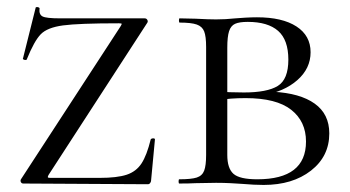

<svg xmlns="http://www.w3.org/2000/svg" viewBox="-20 -520 991 544"><path d="M325 -452Q325 -454 317 -454Q203 -454 158.5 -448Q114 -442 95.5 -423Q77 -404 56 -352Q56 -350 52 -350Q49 -350 46.5 -351.5Q44 -353 45 -354L81 -498Q81 -500 85 -500Q88 -500 90.5 -498.5Q93 -497 92 -496Q90 -479 100.5 -473.5Q111 -468 150 -468H390Q395 -468 397.5 -463.5Q400 -459 397 -455L118 -25Q115 -20 115.5 -18Q116 -16 122 -16H262Q312 -16 339 -25Q366 -34 381 -57Q396 -80 407 -125Q409 -128 414 -128Q419 -128 419 -125L408 -8Q408 -5 405.5 -1.5Q403 2 399 2L46 0Q41 0 39 -4.5Q37 -9 40 -13L322 -446Z M913 -142Q913 -77 861 -36.5Q809 4 727 4Q701 4 666 1Q652 0 633 -1Q614 -2 592 -2L534 -1Q517 0 488 0Q486 0 486 -6Q486 -12 488 -12Q522 -12 537.5 -17Q553 -22 558.5 -36.5Q564 -51 564 -81V-387Q564 -417 558.5 -431Q553 -445 537.5 -450.5Q522 -456 489 -456Q487 -456 487 -462Q487 -468 489 -468L534 -467Q572 -465 592 -465Q619 -465 647 -468Q657 -469 675.5 -470Q694 -471 708 -471Q780 -471 820 -445Q860 -419 860 -372Q860 -326 822.5 -293Q785 -260 724 -250L754 -260Q830 -256 871.5 -226.5Q913 -197 913 -142ZM624 -385V-256L599 -261Q626 -258 671 -258Q737 -258 767 -276.5Q797 -295 797 -351Q797 -407 768 -432.5Q739 -458 682 -458Q658 -458 646 -452.5Q634 -447 629 -431.5Q624 -416 624 -385ZM847 -119Q847 -176 805 -209Q763 -242 676 -242Q630 -242 599 -236L624 -244V-81Q624 -43 641.5 -27.5Q659 -12 709 -12Q847 -12 847 -119Z"/></svg>

Font: Cormorant SC
Style: Regular
Weight: 400
Designer: Christian Thalmann (Catharsis Fonts)
Foundry: Catharsis Fonts
Version: Version 4.000